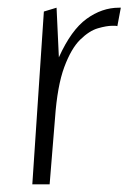

<svg xmlns="http://www.w3.org/2000/svg" viewBox="-20 -479 334 499"><path d="M64 0 94 -449 127 -459 133 -330Q165 -401 205 -430Q245 -459 289 -459Q291 -459 292 -459Q293 -459 294 -459L285 -411Q282 -412 279 -412Q276 -412 272 -412Q257 -412 234.5 -405.5Q212 -399 188.5 -376Q165 -353 147 -304.5Q129 -256 123 -172L109 0Z"/></svg>

Font: Ancizar Sans Thin
Style: Italic
Weight: 100
Italic angle: -4°
Designer: Cesar Puertas, Viviana Monsalve, Julian Moncada, Julian Prieto, Jose Castro, Mariel Hernandez, Felipe Aragon, Sara Alarc
Version: Version 8.100